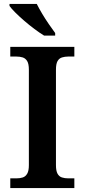

<svg xmlns="http://www.w3.org/2000/svg" viewBox="-20 -951 428 971"><path d="M32 0V-49H63Q81 -49 95 -53.5Q109 -58 117.5 -72.5Q126 -87 126 -116V-598Q126 -628 117.5 -642Q109 -656 95 -660.5Q81 -665 63 -665H32V-714H356V-665H325Q308 -665 293.5 -660.5Q279 -656 271 -642Q263 -628 263 -598V-116Q263 -87 271 -72.5Q279 -58 293.5 -53.5Q308 -49 325 -49H356V0ZM203 -771Q180 -785 154 -804.5Q128 -824 102.5 -846Q77 -868 57 -888Q37 -908 28 -921V-931H166Q177 -909 193 -882Q209 -855 227 -829Q245 -803 259 -784V-771Z"/></svg>

Font: Noto Serif Kannada SemiBold
Style: Regular
Weight: 600
Version: Version 2.003